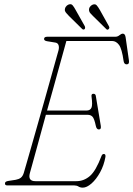

<svg xmlns="http://www.w3.org/2000/svg" viewBox="-20 -873 628 904"><path d="M329.5 0H14.5Q2.5 0 3.5 -10Q3.5 -18.5 18.5 -21L54 -26.5Q68.5 -29 77.8 -36Q87 -43 92 -59Q94.5 -67.5 104.2 -101Q114 -134.5 128 -184Q142 -233.5 158.5 -291.2Q175 -349 191.2 -406.5Q207.5 -464 221.2 -513.5Q235 -563 244.2 -595.8Q253.5 -628.5 255.5 -636Q259 -649.5 255.8 -660Q252.5 -670.5 241 -672.5L201 -679Q187.5 -681.5 187.5 -689.5Q187.5 -700 202.5 -700H523Q534 -700 542.5 -707.2Q551 -714.5 558.5 -714.5Q569 -714.5 571.5 -697L587 -588.5Q590 -570 576 -570Q564.5 -570 562 -585.5Q554 -643.5 540.2 -661.8Q526.5 -680 508 -680H292.5Q290.5 -672.5 282 -642Q273.5 -611.5 260.8 -565.5Q248 -519.5 232.8 -464.2Q217.5 -409 201.5 -352.5H387Q404.5 -352.5 410.5 -365.5Q416.5 -378.5 411 -418Q409 -431.5 419.5 -431.5Q425.5 -431.5 428 -428.5Q430.5 -425.5 431 -422L454.5 -281Q457.5 -263.5 445.5 -263.5Q434.5 -263.5 431 -281Q424 -314.5 415.5 -323.5Q407 -332.5 392.5 -332.5H196Q178 -266 161.5 -206.2Q145 -146.5 134 -106.2Q123 -66 120.5 -57.5Q110.5 -20 146.5 -20H340Q375 -20 403.2 -44.2Q431.5 -68.5 458 -139Q461.5 -148 469 -148Q478 -148 476.5 -134.5Q469.5 -94.5 451.2 -61.5Q433 -28.5 410.8 -9Q388.5 10.5 370 10.5Q358 10.5 349.5 5.2Q341 0 329.5 0ZM336.5 -825.5 378.5 -751Q383 -742.5 378.5 -736Q372 -731 366 -737.5L304.5 -798Q299.5 -804 293.5 -810Q287.5 -816 285.5 -823Q284.5 -833 289.5 -840.5Q294.5 -848 301.5 -851Q314.5 -856.5 321.5 -848.5Q328.5 -840.5 336.5 -825.5ZM450.5 -825.5 492 -751Q497.5 -742 492 -736.5Q486 -729.5 479.5 -737L418 -797.5Q412.5 -803.5 406.5 -809.5Q400.5 -815.5 399.5 -822.5Q398 -832.5 402.8 -839.8Q407.5 -847 415 -850.5Q428 -856 435 -848.2Q442 -840.5 450.5 -825.5Z"/></svg>

Font: Fraunces144ptSuperSoftThinItalic
Style: Italic
Weight: 100
Italic angle: -16°
Version: Version 1.000;[0bf87f6ff]